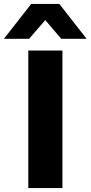

<svg xmlns="http://www.w3.org/2000/svg" viewBox="-45 -964 464 984"><path d="M100 0V-705H275V0ZM-25 -765 115 -944H259L399 -765H269L187 -861L104 -765Z"/></svg>

Font: Nunito Sans 7pt SemiExpanded ExtraBold
Style: Regular
Weight: 800
Width: 6
Designer: Vernon Adams
Foundry: Vernon Adams
Version: Version 3.101;gftools[0.9.27]